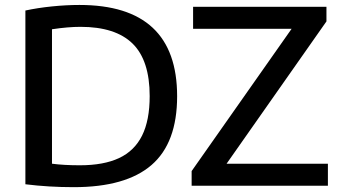

<svg xmlns="http://www.w3.org/2000/svg" viewBox="-20 -768 1410 794"><path d="M85 -6V-724.5Q136 -735.5 195.2 -741.5Q254.5 -747.5 308.5 -747.5Q712.5 -747.5 712.5 -370Q712.5 -177 606.5 -85.5Q500.5 6 285 6Q181.5 6 85 -6ZM599 -370.5Q599 -518.5 528.2 -587.8Q457.5 -657 313 -657Q261.5 -657 195 -647V-91Q244 -84.5 310.5 -84.5Q408.5 -84.5 472.2 -114.2Q536 -144 567.5 -207.2Q599 -270.5 599 -370.5ZM917 -91H1336V0H772.5V-60.5L1186 -649H778.5V-740H1330V-679.5Z"/></svg>

Font: Encode Sans Semi Expanded Medium
Style: Regular
Weight: 500
Width: 6
Designer: Multiple Designers
Foundry: Impallari Type
Version: Version 2.000